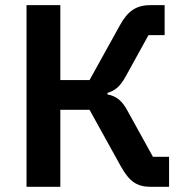

<svg xmlns="http://www.w3.org/2000/svg" viewBox="-20 -718 711 738"><path d="M82 0V-698.2H211.9V-410.2H324.2L439.9 -619.1Q462.4 -661.1 489.7 -679.7Q517.1 -698.2 557.1 -698.2H612.8V-583H550.8L461.9 -421.9Q446.3 -394.5 430.9 -381.1Q415.5 -367.7 393.1 -360.8V-355Q418.5 -350.6 436.5 -335.9Q454.6 -321.3 470.2 -292L567.9 -115.2H629.9V0H557.1Q520 0 494.6 -17.1Q469.2 -34.2 444.8 -78.1L324.2 -295.9H211.9V0Z"/></svg>

Font: Anuphan SemiBold
Style: Bold
Weight: 600
Designer: Mike Abbink, Paul van der Laan, Pieter van Rosmalen, Mint Tantisuwanna
Foundry: Bold Monday; Cadson Demak
Version: Version 3.002;hotconv 1.0.109;makeotfexe 2.5.65596